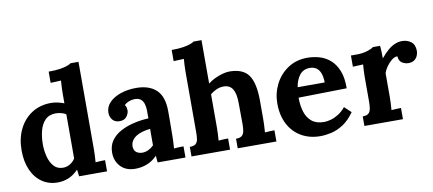

<svg xmlns="http://www.w3.org/2000/svg" viewBox="-69 -1012 2897 1285"><g transform="rotate(-10 1379.5 -369.5)"><path d="M234 16Q174 16 128.5 -15Q83 -46 57.5 -103Q32 -160 32 -237Q32 -318 63 -381Q94 -444 150 -480Q206 -516 280 -516Q307 -516 328.5 -510.5Q350 -505 369 -498V-564Q369 -578 370 -604Q371 -630 373 -652Q357 -651 335 -650Q313 -649 302 -649V-725Q349 -725 380.5 -730Q412 -735 430.5 -742Q449 -749 456 -755H510V-161Q510 -147 509 -121.5Q508 -96 506 -73Q523 -75 542 -75.5Q561 -76 571 -76V0H381Q380 -11 378.5 -23Q377 -35 375 -46Q342 -12 307 2Q272 16 234 16ZM286 -75Q312 -75 334 -88.5Q356 -102 369 -123Q369 -138 369 -153Q369 -168 369 -183V-423Q359 -431 339 -436.5Q319 -442 298 -442Q252 -441 226 -413Q200 -385 189.5 -342Q179 -299 179 -252Q179 -210 189.5 -169Q200 -128 223.5 -101.5Q247 -75 286 -75Z M915 0Q913 -14 912.5 -23.5Q912 -33 911 -46Q877 -12 839 2Q801 16 762 16Q698 16 662 -22Q626 -60 626 -117Q626 -165 650.5 -199Q675 -233 715.5 -254.5Q756 -276 805.5 -287.5Q855 -299 905 -301V-353Q905 -379 898.5 -400Q892 -421 876.5 -433Q861 -445 833 -444Q814 -443 796 -436Q778 -429 765 -416Q773 -407 775 -396.5Q777 -386 777 -378Q777 -358 761 -336.5Q745 -315 710 -316Q680 -317 664 -337Q648 -357 648 -384Q648 -424 676.5 -453.5Q705 -483 753 -499.5Q801 -516 859 -516Q947 -516 995.5 -470.5Q1044 -425 1044 -325Q1044 -291 1044 -267Q1044 -243 1043.5 -219Q1043 -195 1043 -161Q1043 -147 1042 -121.5Q1041 -96 1039 -73Q1056 -75 1075 -75.5Q1094 -76 1104 -76V0ZM904 -230Q876 -227 851 -220Q826 -213 807.5 -201Q789 -189 778.5 -172Q768 -155 768 -134Q769 -106 786 -94Q803 -82 825 -82Q848 -82 868 -92Q888 -102 904 -118Q904 -128 904 -137.5Q904 -147 904 -157Q904 -175 904 -193.5Q904 -212 904 -230Z M1459 -65Q1487 -65 1499.5 -76Q1512 -87 1515.5 -107.5Q1519 -128 1519 -154L1518 -296Q1518 -361 1498.5 -392.5Q1479 -424 1437 -424Q1412 -424 1387.5 -413Q1363 -402 1346 -387V-161Q1346 -147 1345 -121.5Q1344 -96 1342 -73Q1359 -75 1378 -75.5Q1397 -76 1407 -76V0H1145V-65Q1173 -65 1185.5 -76Q1198 -87 1201 -107.5Q1204 -128 1204 -154V-565Q1204 -583 1205 -606.5Q1206 -630 1208 -652Q1192 -651 1170.5 -650.5Q1149 -650 1138 -649V-725Q1185 -725 1216.5 -730Q1248 -735 1266.5 -742Q1285 -749 1292 -755H1346V-460Q1366 -476 1392 -488.5Q1418 -501 1445 -508.5Q1472 -516 1492 -516Q1584 -516 1622 -463.5Q1660 -411 1661 -295V-161Q1661 -147 1660 -121.5Q1659 -96 1657 -73Q1673 -75 1692 -75.5Q1711 -76 1722 -76V0H1459Z M2019 16Q1946 16 1890 -16.5Q1834 -49 1803 -108.5Q1772 -168 1772 -249Q1772 -319 1803 -380Q1834 -441 1890.5 -478.5Q1947 -516 2022 -516Q2064 -516 2104 -504.5Q2144 -493 2176.5 -465Q2209 -437 2228.5 -389Q2248 -341 2247 -269L1919 -263Q1919 -209 1932.5 -166Q1946 -123 1977 -98Q2008 -73 2060 -73Q2080 -73 2105.5 -80Q2131 -87 2157.5 -103.5Q2184 -120 2207 -148L2252 -106Q2216 -55 2175 -28.5Q2134 -2 2093.5 7Q2053 16 2019 16ZM1925 -333H2109Q2108 -375 2097.5 -399.5Q2087 -424 2069 -435Q2051 -446 2027 -446Q1983 -446 1958 -414.5Q1933 -383 1925 -333Z M2320 -65Q2348 -65 2360 -76Q2372 -87 2375.5 -107.5Q2379 -128 2379 -154V-322Q2379 -340 2380 -362.5Q2381 -385 2383 -407Q2367 -406 2345.5 -405.5Q2324 -405 2313 -404V-480H2353Q2392 -480 2424.5 -490Q2457 -500 2467 -510H2516Q2518 -500 2519 -472.5Q2520 -445 2520 -424Q2547 -457 2571 -477Q2595 -497 2618.5 -506.5Q2642 -516 2666 -516Q2701 -516 2727 -496.5Q2753 -477 2753 -433Q2753 -418 2746 -401.5Q2739 -385 2724 -374Q2709 -363 2683 -363Q2663 -363 2642 -375Q2621 -387 2618 -421Q2598 -421 2578 -404.5Q2558 -388 2542.5 -365.5Q2527 -343 2521 -324V-161Q2521 -147 2520 -121.5Q2519 -96 2517 -73Q2533 -75 2552.5 -75.5Q2572 -76 2582 -76V0H2320Z"/></g></svg>

Font: Lora
Style: Weight 700
Weight: 700
Designer: Olga Karpushina, Alexei Vanyashin (Cyrillic)
Foundry: Cyreal
Version: Version 3.001